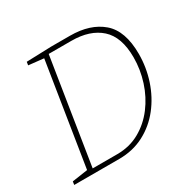

<svg xmlns="http://www.w3.org/2000/svg" viewBox="-153 -853 1022 1013"><g transform="rotate(-30 358.5 -346.5)"><path d="M394 -693Q517 -693 589 -631Q661 -569 661 -429Q661 -347 635.5 -270Q610 -193 562 -132Q514 -71 446 -35.5Q378 0 294 0H20L23 -20L118 -34L217 -658L125 -668L128 -688L280 -693ZM298 -27Q373 -27 434 -61Q495 -95 538.5 -152.5Q582 -210 605 -281.5Q628 -353 628 -427Q628 -551 564 -608.5Q500 -666 387 -666H249L148 -27Z"/></g></svg>

Font: Bitter ExtraLight
Style: Italic
Weight: 200
Italic angle: -9°
Designer: Sol Matas, and Bitter project Authors
Foundry: Sol Matas
Version: Version 2.001